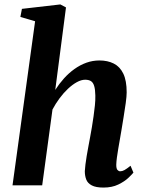

<svg xmlns="http://www.w3.org/2000/svg" viewBox="-20 -837 657 867"><path d="M447 10Q413 10 394.5 0.2Q376 -9.5 369.5 -26.2Q363 -43 363 -64Q363.5 -76.5 365.8 -94.2Q368 -112 371.5 -133Q375 -154 379.2 -176Q383.5 -198 387 -218Q391 -239 395 -263Q399 -287 402.5 -312Q406 -337 408.5 -360.8Q411 -384.5 410.5 -405.5Q410 -433.5 405.2 -449Q400.5 -464.5 390.5 -470.8Q380.5 -477 364.5 -477Q347 -477 327 -466Q307 -455 287 -436.2Q267 -417.5 249 -393.2Q231 -369 217 -342.5L170.5 0H36.5L138.5 -741L72 -760.5L79 -797L252.5 -817L278 -803.5L229.5 -431Q247 -458.5 268.8 -482.8Q290.5 -507 316 -525.2Q341.5 -543.5 370 -553.8Q398.5 -564 429 -564Q466 -564 493.8 -550Q521.5 -536 536.8 -504.5Q552 -473 552 -420Q552 -402.5 547.8 -371.8Q543.5 -341 538 -307.5Q532.5 -274 528 -246.5Q525 -228 521.2 -207Q517.5 -186 514 -165.5Q510.5 -145 508 -126.5Q505.5 -108 505 -93Q505 -75.5 510.5 -69.5Q516 -63.5 522.5 -63.5Q532 -63.5 542 -69Q552 -74.5 569.5 -88.5L582.5 -57.5Q577 -50.5 559.8 -34Q542.5 -17.5 514.2 -3.8Q486 10 447 10Z"/></svg>

Font: Merriweather 28pt
Style: Bold Italic
Weight: 700
Italic angle: -7.8°
Version: Version 2.101